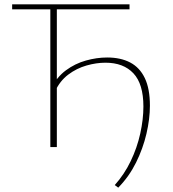

<svg xmlns="http://www.w3.org/2000/svg" viewBox="-20 -678 798 885"><path d="M525 187 509 175Q553 126 582.5 64.5Q612 3 626.5 -62.5Q641 -128 641 -187Q641 -291 595 -340Q549 -389 466 -389Q424 -389 378.5 -376Q333 -363 294.5 -334Q256 -305 234 -257L216 -271Q242 -323 284 -354Q326 -385 376 -399Q426 -413 474 -413Q536 -413 580 -390Q624 -367 647.5 -318Q671 -269 671 -191Q671 -130 655 -61.5Q639 7 607 71.5Q575 136 525 187ZM212 0V-658H242V0ZM36 -635V-658H577V-635Z"/></svg>

Font: Ysabeau Office Thin
Style: Regular
Weight: 250
Designer: Christian Thalmann (Catharsis Fonts)
Version: Version 2.001;gftools[0.9.30]; featfreeze: tnum,lnum,ss02